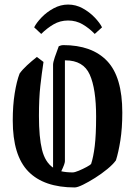

<svg xmlns="http://www.w3.org/2000/svg" viewBox="-20 -813 593 843"><path d="M171 -541Q163 -489 157 -435Q151 -381 151 -304Q151 -210 164.5 -155.5Q178 -101 213 -77V-529Q213 -539 220.5 -561.5Q228 -584 238 -610Q249 -615 257 -615Q384 -615 450.5 -545Q517 -475 517 -319Q517 -250 508.5 -196.5Q500 -143 489 -109Q476 -91 451 -70.5Q426 -50 397.5 -32Q369 -14 344.5 -2Q320 10 308 10Q173 10 104.5 -60Q36 -130 36 -284Q36 -350 44.5 -403Q53 -456 66 -490Q78 -507 98.5 -526Q119 -545 142 -563ZM265 -105Q265 -94 249 -61Q271 -56 299 -56Q308 -56 326 -63.5Q344 -71 360.5 -80Q377 -89 380 -93Q390 -123 396 -172Q402 -221 402 -301Q402 -423 374 -485.5Q346 -548 267 -548H265ZM279 -793Q313 -793 343 -776.5Q373 -760 395.5 -736.5Q418 -713 428 -693L396 -664Q372 -689 343 -706Q314 -723 279 -723Q244 -723 215 -706Q186 -689 161 -664L130 -693Q140 -713 162.5 -736.5Q185 -760 215.5 -776.5Q246 -793 279 -793Z"/></svg>

Font: Grenze Gotisch Medium
Style: Regular
Weight: 500
Designer: Renata Polastri
Foundry: Omnibus-Type
Version: Version 1.001